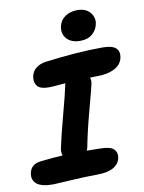

<svg xmlns="http://www.w3.org/2000/svg" viewBox="-111 -1014 824 1095"><g transform="rotate(-10 300.5 -466.5)"><path d="M400.9 -768.1Q350.6 -768.1 324.2 -796.6Q297.9 -825.2 306.2 -867.2Q313.5 -902.8 342.8 -923.3Q372.1 -943.8 413.1 -943.8Q463.4 -943.8 487.8 -914.1Q512.2 -884.3 504.9 -848.1Q499 -815.4 472.2 -791.7Q445.3 -768.1 400.9 -768.1ZM106.9 11.2Q39.6 11.2 12 -12Q-15.6 -35.2 -7.8 -74.2Q2 -125 61 -130.9Q133.3 -139.2 188 -142.1Q181.2 -161.6 185.1 -181.2Q199.2 -250 231 -368.4Q262.7 -486.8 271 -527.8Q272.9 -540.5 274.9 -544.9Q259.8 -543.9 238.5 -542Q217.3 -540 202.9 -539.1Q188.5 -538.1 176.8 -538.1Q129.9 -538.1 112.3 -559.3Q94.7 -580.6 101.1 -615.2Q106.9 -644 130.1 -662.4Q153.3 -680.7 189 -685.1Q374 -709 519 -709Q573.2 -709 595 -690.2Q616.7 -671.4 609.9 -634.8Q601.1 -594.2 561.5 -573.7Q522 -553.2 462.9 -553.2Q454.6 -553.2 440.2 -552.5Q425.8 -551.8 418.9 -551.8Q425.3 -534.2 420.9 -515.1Q417 -495.1 384.8 -375.7Q352.5 -256.3 335 -165Q332 -152.3 328.1 -145Q338.4 -145 362.8 -144.5Q387.2 -144 401.9 -144Q462.9 -144 483.4 -124.5Q503.9 -105 498 -73.2Q491.2 -38.6 457 -19.3Q422.9 0 360.8 0Q293.9 0 206.3 5.6Q118.7 11.2 106.9 11.2Z"/></g></svg>

Font: Shantell Sans Normal
Style: Bold Italic
Weight: 700
Italic angle: -11.31°
Designer: Stephen Nixon, Anya Danilova, Shantell Martin
Foundry: Arrow Type
Version: Version 1.006;[559af2be0]